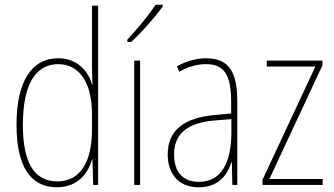

<svg xmlns="http://www.w3.org/2000/svg" viewBox="-20 -835 1417 814"><path d="M221 -41C310 -41 354 -101 370 -159H372L375 -51H396V-811H370V-562C370 -534 371 -507 372 -476H370C356 -532 308 -588 227 -588C114 -588 50 -490 50 -306C50 -133 107 -41 221 -41ZM223 -66C121 -66 77 -152 77 -306C77 -476 130 -563 227 -563C319 -563 370 -481 370 -351V-285C370 -151 322 -66 223 -66Z M670 -808V-815H640C607 -766 565 -716 520 -667V-657H536C579 -696 636 -760 670 -808ZM574 -51V-578H549V-51Z M853 -588C812 -588 768 -575 730 -554L740 -531C783 -555 820 -563 853 -563C928 -563 960 -522 960 -402V-354L887 -347C763 -335 691 -285 691 -180C691 -104 732 -41 822 -41C908 -41 944 -94 961 -147H963L965 -51H986V-407C986 -537 945 -588 853 -588ZM887 -324 961 -330V-271C960 -149 921 -64 822 -64C756 -64 718 -106 718 -180C718 -270 777 -314 887 -324Z M1348 -51V-76H1122L1347 -558V-578H1111V-553H1317L1093 -73V-51Z"/></svg>

Font: Noto Sans Tamil UI Condensed Thin
Style: Regular
Weight: 100
Width: 3
Designer: Jelle Bosma - Monotype Design Team
Foundry: Monotype Imaging Inc.
Version: Version 2.004